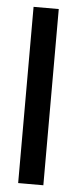

<svg xmlns="http://www.w3.org/2000/svg" viewBox="-51 -713 297 742"><g transform="rotate(5 97.5 -342.0)"><path d="M48.8 -683.6H146.5V0H48.8Z"/></g></svg>

Font: BabelStone Moon Runes
Style: Regular
Weight: 400
Designer: Andrew West
Foundry: BabelStone
Version: Version 7.001 March 14, 2022